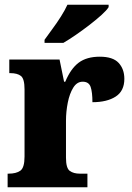

<svg xmlns="http://www.w3.org/2000/svg" viewBox="-20 -786 556 806"><path d="M12 0V-57H16Q48 -57 65.5 -69.5Q83 -82 83 -129V-411Q83 -455 68 -467Q53 -479 23 -479H19V-536H230L249 -443H254Q277 -498 310.5 -523Q344 -548 399 -548Q454 -548 478 -522Q502 -496 502 -455Q502 -404 465.5 -380.5Q429 -357 368 -357Q368 -399 360.5 -421Q353 -443 327 -443Q303 -443 287.5 -418Q272 -393 264.5 -355Q257 -317 257 -279V-124Q257 -80 273 -68.5Q289 -57 315 -57H347V0ZM167 -619Q181 -639 200 -664.5Q219 -690 236 -717Q253 -744 263 -766H436V-756Q428 -743 406.5 -723.5Q385 -704 356.5 -682Q328 -660 299 -640Q270 -620 246 -606H167Z"/></svg>

Font: Noto Serif Armenian SemiCondensed ExtraBold
Style: Regular
Weight: 800
Width: 4
Designer: Monotype Design Team
Foundry: Monotype Imaging Inc.
Version: Version 2.008; ttfautohint (v1.8.4.7-5d5b)